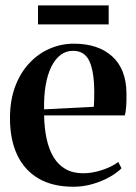

<svg xmlns="http://www.w3.org/2000/svg" viewBox="-20 -681 504 712"><path d="M252.5 11.5Q174.5 11.5 122.2 -19.5Q70 -50.5 43.5 -107.2Q17 -164 17 -242.5Q17 -308.5 36 -359.5Q55 -410.5 88.2 -446.2Q121.5 -482 164.2 -500.5Q207 -519 254 -519Q344 -519 396 -472Q448 -425 449 -335.5Q449.5 -304 447.8 -284.2Q446 -264.5 443 -253H143.5Q144.5 -205 153 -165.8Q161.5 -126.5 178.8 -98Q196 -69.5 223.2 -54Q250.5 -38.5 288 -38.5Q323.5 -38.5 360.2 -51Q397 -63.5 418.5 -80.5L430.5 -57Q414.5 -40.5 386.8 -24.8Q359 -9 324.2 1.2Q289.5 11.5 252.5 11.5ZM143.5 -275.5 328 -285Q329 -299.5 329.2 -312Q329.5 -324.5 329.5 -338.5Q329.5 -413.5 312 -453Q294.5 -492.5 251 -492.5Q224.5 -492.5 204.2 -477Q184 -461.5 170 -432.8Q156 -404 149.2 -364.2Q142.5 -324.5 143.5 -275.5ZM383 -661V-590.5H121V-661Z"/></svg>

Font: Merriweather 144pt SemiBold
Style: Regular
Weight: 600
Version: Version 2.100